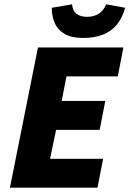

<svg xmlns="http://www.w3.org/2000/svg" viewBox="-20 -870 600 890"><path d="M26 0 156 -650H552L526 -516H288L266 -402H468L442 -268H240L212 -134H458L432 0ZM366 -694Q312 -694 280 -712.5Q248 -731 234 -762.5Q220 -794 220 -834L314 -850Q317 -819 335 -805.5Q353 -792 384 -792Q414 -792 437 -806Q460 -820 472 -850L560 -834Q547 -786 521 -755Q495 -724 456 -709Q417 -694 366 -694Z"/></svg>

Font: Source Sans 3 ExtraLight Black
Style: Italic
Weight: 900
Italic angle: -11°
Version: Version 3.052;hotconv 1.1.0;makeotfexe 2.6.0